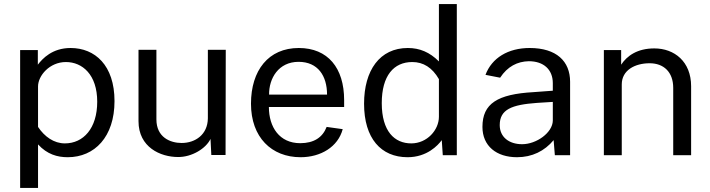

<svg xmlns="http://www.w3.org/2000/svg" viewBox="-20 -763 3490 944"><path d="M79 161H167V-53C212 -4 262 10 313 10C445 10 543 -90 543 -266C543 -442 447 -527 327 -527C237 -527 189 -475 166 -445V-517H79ZM299 -58C245 -58 199 -91 167 -139V-338C167 -391 224 -458 304 -458C385 -458 458 -396 458 -263C458 -132 390 -58 299 -58Z M855 9C923 10 993 -33 1015 -80L1019 -1H1089L1090 -518H1002V-181C1001 -101 940 -60 873 -60C817 -60 749 -88 749 -176V-518H661V-167C661 -39 769 9 855 9Z M1302 -237H1672V-271C1672 -429 1592 -527 1449 -527C1300 -527 1214 -417 1214 -253C1214 -88 1315 10 1458 10C1557 10 1642 -41 1665 -128L1586 -139C1566 -87 1523 -59 1456 -59C1354 -59 1302 -138 1302 -237ZM1303 -298C1302 -377 1349 -459 1448 -459C1543 -459 1588 -390 1588 -298Z M1984 10C2079 10 2133 -48 2152 -74L2157 0H2226V-743H2138V-461C2093 -506 2044 -527 1985 -527C1847 -527 1770 -417 1770 -253C1770 -83 1853 10 1984 10ZM2002 -58C1920 -58 1857 -117 1857 -256C1857 -391 1916 -458 2007 -458C2061 -458 2105 -431 2138 -374V-189C2138 -124 2080 -58 2002 -58Z M2522 10C2596 10 2657 -20 2702 -74L2708 0H2783V-361C2783 -462 2716 -527 2584 -527C2478 -527 2398 -478 2367 -395L2439 -381C2475 -436 2524 -461 2580 -462C2653 -462 2698 -421 2698 -354V-317L2603 -310C2426 -300 2352 -254 2352 -139C2352 -45 2421 10 2522 10ZM2547 -54C2483 -54 2437 -89 2437 -148C2437 -225 2496 -248 2619 -257L2698 -262V-170C2697 -111 2618 -54 2547 -54Z M2949 0H3037V-348C3037 -418 3102 -452 3174 -452C3243 -452 3290 -409 3290 -331V0H3378V-339C3378 -460 3296 -525 3197 -525C3114 -525 3063 -489 3034 -445V-517H2949Z"/></svg>

Font: United Sans
Style: Regular
Weight: 400
Designer: Pablo Impallari, Rodrigo Fuenzalida (Modified by Dan O. Williams)
Version: Version 1.000;PS 001.000;hotconv 1.0.88;makeotf.lib2.5.64775